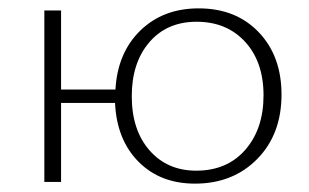

<svg xmlns="http://www.w3.org/2000/svg" viewBox="-20 -435 738 459"><path d="M455 -415Q544 -415 598.5 -358Q653 -301 653 -209Q653 -114 595 -55Q537 4 446 4Q363 4 311 -48.5Q259 -101 255 -189H126V0H86V-410H126V-221H256Q261 -309 315.5 -362Q370 -415 455 -415ZM449 -27Q523 -27 566.5 -77Q610 -127 610 -207Q610 -287 566 -335Q522 -383 450 -383Q379 -383 337 -334Q295 -285 295 -205Q295 -124 337.5 -75.5Q380 -27 449 -27Z"/></svg>

Font: EauTestText Light
Style: Regular
Weight: 300
Designer: Christian Thalmann (Catharsis Fonts)
Version: Version 0.001;PS 000.001;hotconv 1.0.88;makeotf.lib2.5.64775